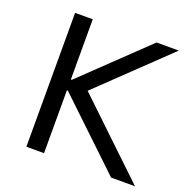

<svg xmlns="http://www.w3.org/2000/svg" viewBox="-125 -827 941 950"><g transform="rotate(20 345.0 -352.5)"><path d="M112 0V-705H205V-388H210L541 -705H658L271 -334L279 -386L684 0H558L210 -331H205V0Z"/></g></svg>

Font: Nunito Sans 6pt
Style: Regular
Weight: 400
Version: Version 3.101;gftools[0.9.27]